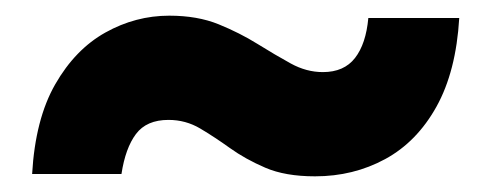

<svg xmlns="http://www.w3.org/2000/svg" viewBox="-20 -440 628 245"><path d="M382 -215Q344 -215 318.5 -226Q293 -237 273.5 -251Q254 -265 235.5 -276Q217 -287 195 -287Q167 -287 153.5 -269Q140 -251 135 -218H21Q25 -288 50.5 -332.5Q76 -377 114.5 -398.5Q153 -420 196 -420Q232 -420 259 -409Q286 -398 308.5 -384Q331 -370 351 -359Q371 -348 392 -348Q419 -348 433 -366Q447 -384 450 -417H566Q562 -349 537 -304Q512 -259 471.5 -237Q431 -215 382 -215Z"/></svg>

Font: DM Sans 9pt Black
Style: Regular
Weight: 900
Version: Version 4.004;gftools[0.9.30]